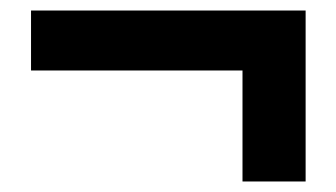

<svg xmlns="http://www.w3.org/2000/svg" viewBox="-20 -453 639 365"><path d="M441 -108V-319H39V-433H561V-108Z"/></svg>

Font: Noto Sans HK Thin ExtraBold
Style: Regular
Weight: 800
Version: Version 2.004-H2;hotconv 1.0.118;makeotfexe 2.5.65603